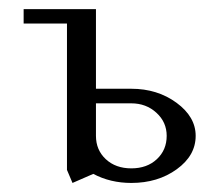

<svg xmlns="http://www.w3.org/2000/svg" viewBox="-20 -404 484 424"><path d="M32.2 -352.1V-383.8H191.9V-208H270Q327.6 -208 369.9 -177Q412.1 -146 412.1 -104Q412.1 -60.5 370.4 -30.3Q328.6 0 270 0Q223.6 0 186 -20L140.1 0L127.9 -28.8V-352.1ZM191.9 -104Q191.9 -72.8 213.6 -52.5Q235.4 -32.2 270 -32.2Q304.7 -32.2 326.4 -52.5Q348.1 -72.8 348.1 -104Q348.1 -134.3 325.4 -155Q302.7 -175.8 270 -175.8H191.9Z"/></svg>

Font: Gawaa
Style: Regular
Weight: 400
Designer: T. Christopher White
Version: Version 1.0